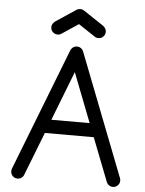

<svg xmlns="http://www.w3.org/2000/svg" viewBox="-64 -1046 830 1097"><g transform="rotate(5 351.5 -498.0)"><path d="M211.4 -273.4 114.3 -23.9Q111.3 -17.1 106 -11.2Q94.2 0 78.1 0Q62 0 50.5 -11.5Q39.1 -22.9 39.1 -39.1Q39.1 -48.3 42.5 -55.7L314 -753.9Q316.9 -762.7 324.2 -770Q335.4 -781.2 351.6 -781.2Q367.7 -781.2 379.4 -770Q386.2 -762.7 389.2 -753.9L660.6 -55.7Q664.1 -48.3 664.1 -39.1Q664.1 -22.9 652.6 -11.5Q641.1 0 625 0Q608.9 0 597.7 -11.2Q591.8 -17.1 588.9 -23.9L491.7 -273.4ZM461.4 -351.6 351.6 -634.3 241.7 -351.6ZM371.6 -990.7 488.3 -913.1Q507.8 -898.4 507.8 -878.9Q507.8 -862.8 496.3 -851.3Q484.9 -839.8 468.8 -839.8Q454.6 -839.8 444.3 -848.1L351.6 -909.7L258.8 -848.1Q248.5 -839.8 234.4 -839.8Q218.3 -839.8 206.8 -851.3Q195.3 -862.8 195.3 -878.9Q195.3 -898.4 214.8 -913.1L331.5 -990.7Q340.3 -996.1 351.6 -996.1Q362.8 -996.1 371.6 -990.7Z"/></g></svg>

Font: Comfortaa
Style: Regular
Weight: 400
Designer: Johan Aakerlund - aajohan
Foundry: Johan Aakerlund
Version: Version 2.004 2013